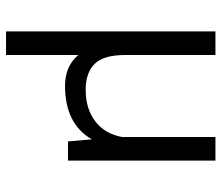

<svg xmlns="http://www.w3.org/2000/svg" viewBox="-70 -470 750 651"><g transform="rotate(90 305.5 -145.0)"><path d="M525 -500V0H460L453 -81Q401 10 271 10Q205 10 167 -35V210H87V-500H167V-194Q167 -121 197 -90.5Q227 -60 285 -60Q350 -60 392.5 -93Q435 -126 445 -184V-500Z"/></g></svg>

Font: Work Sans
Style: Regular
Weight: 400
Designer: Wei Huang
Foundry: Wei Huang
Version: Version 1.500; ttfautohint (v1.6)